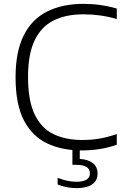

<svg xmlns="http://www.w3.org/2000/svg" viewBox="-20 -769 648 993"><path d="M402.5 9Q300.5 9 223.5 -27.5Q146.5 -64 103.5 -146.8Q60.5 -229.5 60.5 -369Q60.5 -502 102.8 -586Q145 -670 223.8 -709.5Q302.5 -749 411 -749Q458 -749 500 -743Q542 -737 584 -725V-670.5Q501 -695 412 -695Q320.5 -695 256.5 -662.8Q192.5 -630.5 158.8 -559.5Q125 -488.5 125 -371Q125 -248 159.5 -176.8Q194 -105.5 257 -75.2Q320 -45 405.5 -45Q451 -45 493 -52Q535 -59 584 -75.5V-20.5Q500.5 9 402.5 9ZM377 204Q352 204 326 199.2Q300 194.5 278 185V150.5Q306 161.5 329.2 166.2Q352.5 171 375.5 171Q408.5 171 426.8 160.5Q445 150 445 127.5Q445 83.5 374.5 83.5H354.5V-10H392.5V53Q435 55.5 459.8 74.2Q484.5 93 484.5 128.5Q484.5 166 455.8 185Q427 204 377 204Z"/></svg>

Font: Encode Sans SemiExpanded SemiExpanded Light
Style: Regular
Weight: 300
Width: 6
Designer: Multiple Designers
Foundry: Impallari Type
Version: Version 3.000; ttfautohint (v1.8.3) -l 8 -r 50 -G 200 -x 14 